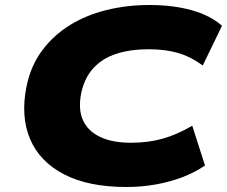

<svg xmlns="http://www.w3.org/2000/svg" viewBox="-20 -736 908 768"><path d="M486 12Q334 12 236.5 -38.5Q139 -89 100.5 -179.5Q62 -270 86 -390Q103 -473 148.5 -534Q194 -595 259.5 -635.5Q325 -676 406.5 -696Q488 -716 578 -716Q671 -716 745.5 -695.5Q820 -675 868 -633L791 -474Q742 -510 691 -524.5Q640 -539 575 -539Q502 -539 446 -521Q390 -503 354 -464Q318 -425 305 -364Q292 -300 311.5 -256Q331 -212 380 -188.5Q429 -165 504 -165Q572 -165 629.5 -181Q687 -197 749 -233L800 -74Q759 -46 709 -27Q659 -8 602 2Q545 12 486 12Z"/></svg>

Font: Nunito Sans 10pt Expanded Black
Style: Italic
Weight: 900
Width: 7
Italic angle: -9°
Designer: Vernon Adams
Foundry: Vernon Adams
Version: Version 3.101;gftools[0.9.27]